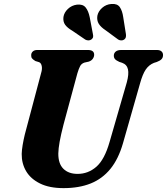

<svg xmlns="http://www.w3.org/2000/svg" viewBox="-20 -958 862 991"><path d="M545.5 -225 634.5 -533Q646 -575.5 640.5 -600.2Q635 -625 610 -634L596 -638.5Q579.5 -646 573.5 -653Q567.5 -660 567.5 -671Q567.5 -683.5 577.2 -691.8Q587 -700 605.5 -700H789.5Q805.5 -700 813.5 -692.8Q821.5 -685.5 821.5 -674Q821.5 -660 813.2 -652Q805 -644 789 -638L774.5 -633.5Q748.5 -623 732.2 -599Q716 -575 703 -528L615 -219.5Q591.5 -137.5 549.8 -86.2Q508 -35 448 -11Q388 13 308 13Q235 13 186.8 -10.8Q138.5 -34.5 115 -74.2Q91.5 -114 92 -163.5Q92.5 -183.5 97 -210.2Q101.5 -237 108.2 -264.5Q115 -292 121.5 -314.5L192.5 -582Q198.5 -601.5 195.5 -617Q192.5 -632.5 182 -637L162.5 -643Q150.5 -650.5 145.5 -656.5Q140.5 -662.5 141 -673.5Q141 -684.5 149.2 -692.2Q157.5 -700 172 -700H433.5Q466 -700 466 -675.5Q466 -665 459.2 -655Q452.5 -645 438.5 -640L416 -635Q401 -630 394 -617.5Q387 -605 379.5 -580L308 -315.5Q294 -261.5 287.8 -226.2Q281.5 -191 281 -166Q280.5 -113.5 307 -87Q333.5 -60.5 380.5 -60.5Q435 -60.5 477.2 -97.2Q519.5 -134 545.5 -225ZM443 -869.5 459.5 -782.5Q461.5 -774 460.5 -767.2Q459.5 -760.5 452 -754.5Q445 -749.5 436.5 -749.5Q428 -749.5 420.5 -753.5L353 -799.5Q328 -814 316.2 -830.2Q304.5 -846.5 307.5 -870.5Q311 -893.5 330.5 -912Q350 -930.5 377 -934Q407.5 -937.5 422 -919.5Q436.5 -901.5 443 -869.5ZM616 -869.5 630 -781.5Q631 -773 629.5 -766Q628 -759 620.5 -753.5Q613.5 -749 604.8 -749.5Q596 -750 590 -754L524 -802.5Q500.5 -818 489.8 -835.2Q479 -852.5 482.5 -876.5Q487 -899.5 507.2 -917.5Q527.5 -935.5 555 -937.5Q585.5 -940 598.5 -921Q611.5 -902 616 -869.5Z"/></svg>

Font: Fraunces
Style: Bold Italic
Weight: 700
Italic angle: -16°
Version: Version 1.000;[b76b70a41]